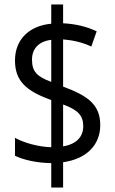

<svg xmlns="http://www.w3.org/2000/svg" viewBox="-20 -780 512 858"><path d="M209 -51V58H262V-55C368 -70 428 -133 428 -221C428 -312 373 -352 262 -393V-604C309 -600 350 -590 388 -572L412 -640C368 -661 319 -673 262 -676V-760H209V-674C111 -665 47 -604 47 -510C47 -420 94 -374 209 -333V-122C149 -124 87 -142 47 -164V-84C86 -65 145 -52 209 -51ZM209 -602V-414C144 -438 123 -461 123 -514C123 -561 152 -595 209 -602ZM262 -126V-313C328 -289 352 -264 352 -216C352 -170 323 -136 262 -126Z"/></svg>

Font: Noto Sans Malayalam Condensed
Style: Regular
Weight: 400
Width: 3
Designer: Jelle Bosma - Monotype Design Team
Foundry: Monotype Imaging Inc.
Version: Version 2.104